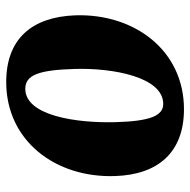

<svg xmlns="http://www.w3.org/2000/svg" viewBox="-17 -591 618 624"><g transform="rotate(90 292.0 -279.0)"><path d="M29.8 -214.4C35.2 -72.3 107.4 9.8 246.6 9.8C438.5 9.8 558.6 -151.4 552.2 -343.3C547.9 -485.4 473.6 -567.9 335 -567.9C143.1 -567.9 23.4 -406.2 29.8 -214.4ZM268.6 -52.2C222.7 -52.2 207.5 -98.6 204.1 -212.4C200.2 -335.9 230 -500.5 317.9 -500.5C356 -500.5 374 -458 377 -345.2C380.4 -217.8 356 -52.2 268.6 -52.2Z"/></g></svg>

Font: Merriweather
Style: Heavy Italic
Weight: 900
Italic angle: -7.5°
Designer: Eben Sorkin
Foundry: Eben Sorkin
Version: Version 1.001